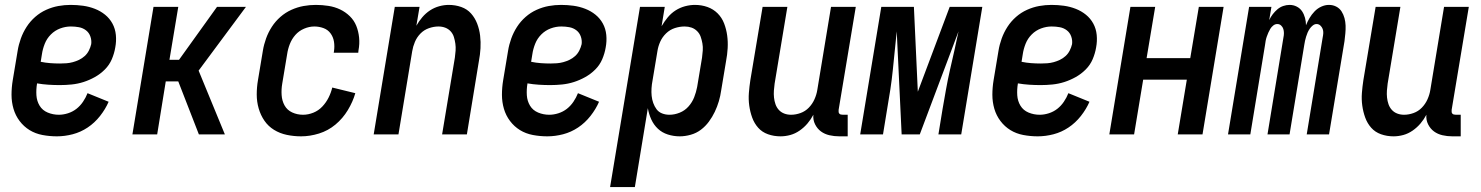

<svg xmlns="http://www.w3.org/2000/svg" viewBox="-20 -548 6040 783"><path d="M212 8Q182 8 153 2.5Q124 -3 100.5 -17.5Q77 -32 60 -54.5Q43 -77 35 -104.5Q27 -132 27 -161.5Q27 -191 32 -221L52 -341Q56 -366 65 -391Q74 -416 88.5 -438.5Q103 -461 123.5 -479Q144 -497 168.5 -508Q193 -519 218 -523.5Q243 -528 268 -528Q294 -528 319 -524.5Q344 -521 367 -512Q390 -503 408.5 -488Q427 -473 438.5 -452Q450 -431 452.5 -405.5Q455 -380 450 -354Q446 -330 436 -306.5Q426 -283 407.5 -264.5Q389 -246 366.5 -233.5Q344 -221 320.5 -213.5Q297 -206 272.5 -203.5Q248 -201 224 -201Q201 -201 177.5 -202.5Q154 -204 131 -208V-207Q127 -183 128.5 -159.5Q130 -136 141.5 -117Q153 -98 174.5 -89Q196 -80 220 -80Q238 -80 257 -86Q276 -92 291.5 -104Q307 -116 318.5 -133Q330 -150 337 -168L423 -133Q410 -103 388 -75Q366 -47 337.5 -28Q309 -9 276.5 -0.5Q244 8 212 8ZM225 -289Q238 -289 251 -290Q264 -291 277 -294.5Q290 -298 302.5 -304Q315 -310 325.5 -319.5Q336 -329 342.5 -342Q349 -355 352 -368Q354 -384 348.5 -399.5Q343 -415 330.5 -424.5Q318 -434 302 -437Q286 -440 269 -440Q247 -440 225.5 -432Q204 -424 187.5 -407.5Q171 -391 162.5 -369.5Q154 -348 151 -327L146 -296Q165 -292 185 -290.5Q205 -289 225 -289Z M791 0 707 -216H656L621 0H520L606 -520H707L671 -304H710L865 -520H983L790 -260L897 0Z M1208 8Q1178 8 1149.5 2Q1121 -4 1097.5 -18.5Q1074 -33 1058.5 -55.5Q1043 -78 1035 -105.5Q1027 -133 1027 -162.5Q1027 -192 1032 -221L1052 -341Q1056 -366 1065 -391Q1074 -416 1088.5 -438.5Q1103 -461 1123.5 -479Q1144 -497 1168.5 -508Q1193 -519 1218 -523.5Q1243 -528 1268 -528Q1294 -528 1319.5 -524Q1345 -520 1367 -509.5Q1389 -499 1406.5 -482Q1424 -465 1433 -442.5Q1442 -420 1444.5 -394.5Q1447 -369 1442 -343L1441 -333H1341L1342 -339Q1345 -359 1342 -378Q1339 -397 1328 -412Q1317 -427 1299 -433.5Q1281 -440 1262 -440Q1241 -440 1220 -431Q1199 -422 1184.5 -405.5Q1170 -389 1162 -368.5Q1154 -348 1151 -327L1131 -207Q1127 -184 1128.5 -160.5Q1130 -137 1140.5 -118Q1151 -99 1171.5 -89.5Q1192 -80 1216 -80Q1237 -80 1258 -88.5Q1279 -97 1294.5 -113.5Q1310 -130 1320 -150Q1330 -170 1335 -191L1429 -168Q1419 -133 1398.5 -99Q1378 -65 1348 -40Q1318 -15 1281 -3.5Q1244 8 1208 8Z M1504 0 1590 -520H1691L1678 -443Q1688 -461 1702 -477.5Q1716 -494 1733.5 -505.5Q1751 -517 1771 -522.5Q1791 -528 1810 -528Q1837 -528 1861 -519.5Q1885 -511 1901 -493Q1917 -475 1926 -451.5Q1935 -428 1938 -402.5Q1941 -377 1939.5 -351Q1938 -325 1933 -299L1884 0H1783L1835 -313Q1837 -327 1838 -341.5Q1839 -356 1837 -370Q1835 -384 1831 -397Q1827 -410 1818 -420Q1809 -430 1796 -435Q1783 -440 1768 -440Q1749 -440 1729 -433Q1709 -426 1694.5 -411Q1680 -396 1672 -377Q1664 -358 1661 -339L1605 0Z M2212 8Q2182 8 2153 2.5Q2124 -3 2100.5 -17.5Q2077 -32 2060 -54.5Q2043 -77 2035 -104.5Q2027 -132 2027 -161.5Q2027 -191 2032 -221L2052 -341Q2056 -366 2065 -391Q2074 -416 2088.5 -438.5Q2103 -461 2123.5 -479Q2144 -497 2168.5 -508Q2193 -519 2218 -523.5Q2243 -528 2268 -528Q2294 -528 2319 -524.5Q2344 -521 2367 -512Q2390 -503 2408.5 -488Q2427 -473 2438.5 -452Q2450 -431 2452.5 -405.5Q2455 -380 2450 -354Q2446 -330 2436 -306.5Q2426 -283 2407.5 -264.5Q2389 -246 2366.5 -233.5Q2344 -221 2320.5 -213.5Q2297 -206 2272.5 -203.5Q2248 -201 2224 -201Q2201 -201 2177.5 -202.5Q2154 -204 2131 -208V-207Q2127 -183 2128.5 -159.5Q2130 -136 2141.5 -117Q2153 -98 2174.5 -89Q2196 -80 2220 -80Q2238 -80 2257 -86Q2276 -92 2291.5 -104Q2307 -116 2318.5 -133Q2330 -150 2337 -168L2423 -133Q2410 -103 2388 -75Q2366 -47 2337.5 -28Q2309 -9 2276.5 -0.5Q2244 8 2212 8ZM2225 -289Q2238 -289 2251 -290Q2264 -291 2277 -294.5Q2290 -298 2302.5 -304Q2315 -310 2325.5 -319.5Q2336 -329 2342.5 -342Q2349 -355 2352 -368Q2354 -384 2348.5 -399.5Q2343 -415 2330.5 -424.5Q2318 -434 2302 -437Q2286 -440 2269 -440Q2247 -440 2225.5 -432Q2204 -424 2187.5 -407.5Q2171 -391 2162.5 -369.5Q2154 -348 2151 -327L2146 -296Q2165 -292 2185 -290.5Q2205 -289 2225 -289Z M2468 215 2590 -520H2691L2678 -441Q2689 -460 2703 -477Q2717 -494 2735 -505.5Q2753 -517 2773.5 -522.5Q2794 -528 2814 -528Q2841 -528 2865 -519.5Q2889 -511 2906.5 -493.5Q2924 -476 2933 -452.5Q2942 -429 2945.5 -403.5Q2949 -378 2947.5 -351.5Q2946 -325 2941 -299L2921 -179Q2918 -157 2911.5 -135Q2905 -113 2895 -92Q2885 -71 2871 -52Q2857 -33 2838.5 -19Q2820 -5 2797 1.5Q2774 8 2752 8Q2727 8 2703.5 0.5Q2680 -7 2663 -23Q2646 -39 2636 -61Q2626 -83 2622 -107L2569 215ZM2710 -80Q2731 -80 2752 -88.5Q2773 -97 2788 -114Q2803 -131 2811 -151.5Q2819 -172 2823 -193L2843 -313Q2845 -328 2846 -342.5Q2847 -357 2844.5 -371Q2842 -385 2837.5 -398Q2833 -411 2823 -421Q2813 -431 2800 -435.5Q2787 -440 2772 -440Q2752 -440 2732 -433.5Q2712 -427 2696.5 -412Q2681 -397 2672.5 -378Q2664 -359 2661 -339L2641 -219Q2638 -204 2637 -188Q2636 -172 2637.5 -157Q2639 -142 2644 -128Q2649 -114 2657.5 -102.5Q2666 -91 2680 -85.5Q2694 -80 2710 -80Z M3163 8Q3136 8 3112 -0.5Q3088 -9 3072 -27Q3056 -45 3047.5 -68.5Q3039 -92 3035.5 -117.5Q3032 -143 3034 -169Q3036 -195 3040 -221L3090 -520H3191L3139 -207Q3137 -193 3136 -178.5Q3135 -164 3136.5 -150Q3138 -136 3142.5 -123Q3147 -110 3156 -100Q3165 -90 3178 -85Q3191 -80 3206 -80Q3225 -80 3244.5 -87Q3264 -94 3278.5 -109Q3293 -124 3301.5 -143Q3310 -162 3313 -181L3369 -520H3470L3400 -100Q3400 -96 3400 -92Q3400 -88 3402.5 -85Q3405 -82 3409 -81Q3413 -80 3418 -80H3437V8H3403Q3382 8 3362.5 3.5Q3343 -1 3328 -12Q3313 -23 3304 -41Q3295 -59 3297 -80Q3287 -61 3273 -44.5Q3259 -28 3241 -15.5Q3223 -3 3203 2.5Q3183 8 3163 8Z M3488 0 3574 -520H3707L3723 -174L3853 -520H3986L3900 0H3807L3824 -104Q3831 -144 3838 -183.5Q3845 -223 3854 -262.5Q3863 -302 3872 -341.5Q3881 -381 3889 -420L3731 0H3657L3637 -420Q3633 -381 3629 -341.5Q3625 -302 3621 -262.5Q3617 -223 3611 -183.5Q3605 -144 3598 -104L3581 0Z M4212 8Q4182 8 4153 2.5Q4124 -3 4100.5 -17.5Q4077 -32 4060 -54.5Q4043 -77 4035 -104.5Q4027 -132 4027 -161.5Q4027 -191 4032 -221L4052 -341Q4056 -366 4065 -391Q4074 -416 4088.5 -438.5Q4103 -461 4123.5 -479Q4144 -497 4168.5 -508Q4193 -519 4218 -523.5Q4243 -528 4268 -528Q4294 -528 4319 -524.5Q4344 -521 4367 -512Q4390 -503 4408.5 -488Q4427 -473 4438.5 -452Q4450 -431 4452.5 -405.5Q4455 -380 4450 -354Q4446 -330 4436 -306.5Q4426 -283 4407.5 -264.5Q4389 -246 4366.5 -233.5Q4344 -221 4320.5 -213.5Q4297 -206 4272.5 -203.5Q4248 -201 4224 -201Q4201 -201 4177.5 -202.5Q4154 -204 4131 -208V-207Q4127 -183 4128.5 -159.5Q4130 -136 4141.5 -117Q4153 -98 4174.5 -89Q4196 -80 4220 -80Q4238 -80 4257 -86Q4276 -92 4291.5 -104Q4307 -116 4318.5 -133Q4330 -150 4337 -168L4423 -133Q4410 -103 4388 -75Q4366 -47 4337.5 -28Q4309 -9 4276.5 -0.5Q4244 8 4212 8ZM4225 -289Q4238 -289 4251 -290Q4264 -291 4277 -294.5Q4290 -298 4302.5 -304Q4315 -310 4325.5 -319.5Q4336 -329 4342.5 -342Q4349 -355 4352 -368Q4354 -384 4348.5 -399.5Q4343 -415 4330.5 -424.5Q4318 -434 4302 -437Q4286 -440 4269 -440Q4247 -440 4225.5 -432Q4204 -424 4187.5 -407.5Q4171 -391 4162.5 -369.5Q4154 -348 4151 -327L4146 -296Q4165 -292 4185 -290.5Q4205 -289 4225 -289Z M4504 0 4590 -520H4691L4656 -311H4834L4869 -520H4970L4884 0H4783L4820 -223H4642L4605 0Z M4988 0 5074 -520H5165L5156 -466Q5162 -479 5170.5 -490Q5179 -501 5189.5 -510Q5200 -519 5213 -523.5Q5226 -528 5239 -528Q5255 -528 5268.5 -521Q5282 -514 5290 -502Q5298 -490 5302 -475Q5306 -460 5306 -445Q5312 -460 5320.5 -474.5Q5329 -489 5341 -501.5Q5353 -514 5368.5 -521Q5384 -528 5399 -528H5400Q5416 -528 5429.5 -521Q5443 -514 5451 -501.5Q5459 -489 5463 -474Q5467 -459 5467.5 -443.5Q5468 -428 5466.5 -412Q5465 -396 5463 -380L5400 0H5309L5374 -395Q5376 -404 5376.5 -413Q5377 -422 5374 -430Q5371 -438 5364.5 -444Q5358 -450 5349 -450Q5341 -450 5333.5 -444Q5326 -438 5321 -430.5Q5316 -423 5312.5 -415Q5309 -407 5306.5 -398.5Q5304 -390 5302 -381.5Q5300 -373 5299 -365L5239 0H5149L5214 -395Q5216 -404 5216 -413Q5216 -422 5213.5 -430Q5211 -438 5204.5 -444Q5198 -450 5189 -450Q5180 -450 5172.5 -444Q5165 -438 5160.5 -430.5Q5156 -423 5152.5 -415Q5149 -407 5146 -398.5Q5143 -390 5141.5 -381.5Q5140 -373 5139 -365L5079 0Z M5663 8Q5636 8 5612 -0.5Q5588 -9 5572 -27Q5556 -45 5547.5 -68.5Q5539 -92 5535.5 -117.5Q5532 -143 5534 -169Q5536 -195 5540 -221L5590 -520H5691L5639 -207Q5637 -193 5636 -178.5Q5635 -164 5636.5 -150Q5638 -136 5642.5 -123Q5647 -110 5656 -100Q5665 -90 5678 -85Q5691 -80 5706 -80Q5725 -80 5744.5 -87Q5764 -94 5778.5 -109Q5793 -124 5801.5 -143Q5810 -162 5813 -181L5869 -520H5970L5900 -100Q5900 -96 5900 -92Q5900 -88 5902.5 -85Q5905 -82 5909 -81Q5913 -80 5918 -80H5937V8H5903Q5882 8 5862.5 3.5Q5843 -1 5828 -12Q5813 -23 5804 -41Q5795 -59 5797 -80Q5787 -61 5773 -44.5Q5759 -28 5741 -15.5Q5723 -3 5703 2.5Q5683 8 5663 8Z"/></svg>

Font: Iosevka Semibold
Style: Italic
Weight: 600
Italic angle: -9°
Monospace: yes
Designer: Belleve Invis
Foundry: Belleve Invis
Version: Version 32.5.0; ttfautohint (v1.8.4)